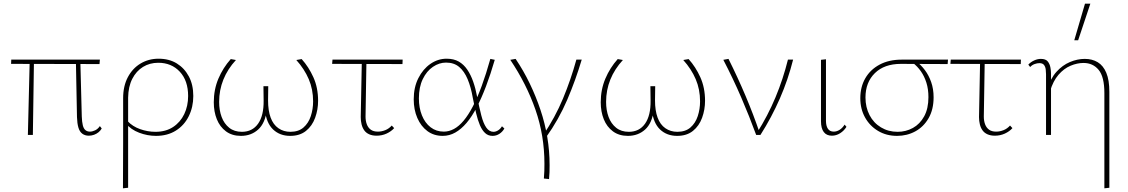

<svg xmlns="http://www.w3.org/2000/svg" viewBox="-20 -731 6109 1040"><path d="M131 0 141 -407H164L158 0ZM40 -385 41 -408H521L519 -384ZM397 -97 391 -407H415L423 -100Q424 -71 428.5 -52.5Q433 -34 443 -26Q453 -18 467 -18Q480 -18 495 -25Q510 -32 521 -48L531 -35Q524 -23 513.5 -14.5Q503 -6 489.5 -1Q476 4 461 4Q440 4 425.5 -7Q411 -18 404.5 -40.5Q398 -63 397 -97Z M646 289Q646 228 646.5 166.5Q647 105 647 44Q647 -17 647 -78Q647 -139 647 -199Q647 -265 672.5 -313Q698 -361 741.5 -387Q785 -413 839 -413Q896 -413 937.5 -387.5Q979 -362 1003 -317Q1027 -272 1027 -211Q1027 -151 1002.5 -101.5Q978 -52 932.5 -23.5Q887 5 825 5Q779 5 734 -12Q689 -29 661 -63L671 -75Q698 -46 739 -31.5Q780 -17 822 -17Q878 -17 917.5 -43Q957 -69 978 -113Q999 -157 999 -211Q999 -294 954 -342.5Q909 -391 837 -391Q791 -391 754.5 -368.5Q718 -346 696.5 -304Q675 -262 674 -202Q674 -149 674 -99Q674 -49 674 -0.5Q674 48 674 95.5Q674 143 674 190.5Q674 238 674 286Z M1285 5Q1237 5 1204 -19.5Q1171 -44 1154.5 -85Q1138 -126 1138 -177Q1138 -246 1163 -305Q1188 -364 1230 -411L1258 -406Q1213 -357 1190 -300Q1167 -243 1167 -179Q1167 -134 1180.5 -97.5Q1194 -61 1221.5 -39Q1249 -17 1290 -17Q1347 -17 1378 -61Q1409 -105 1408 -186L1407 -264H1433L1432 -187Q1432 -132 1446 -94Q1460 -56 1488 -36.5Q1516 -17 1553 -17Q1597 -17 1624 -40.5Q1651 -64 1663.5 -102Q1676 -140 1676 -182Q1676 -247 1652.5 -302Q1629 -357 1585 -406L1614 -411Q1652 -369 1677.5 -312.5Q1703 -256 1703 -185Q1703 -137 1687 -93Q1671 -49 1637.5 -22Q1604 5 1552 5Q1496 5 1459.5 -29.5Q1423 -64 1415 -134H1425Q1416 -63 1378 -29Q1340 5 1285 5Z M1779 -385 1781 -408H2161L2160 -384ZM1934 -97 1940 -407H1965L1960 -100Q1960 -76 1967 -57.5Q1974 -39 1988.5 -28.5Q2003 -18 2027 -18Q2047 -18 2067 -26Q2087 -34 2102 -51L2115 -37Q2099 -19 2074 -7.5Q2049 4 2020 4Q1997 4 1980 -3.5Q1963 -11 1953 -25Q1943 -39 1938.5 -57.5Q1934 -76 1934 -97Z M2378 5Q2330 5 2295 -21Q2260 -47 2240.5 -92Q2221 -137 2221 -193Q2221 -258 2246 -307.5Q2271 -357 2311.5 -385Q2352 -413 2399 -413Q2438 -413 2465 -397.5Q2492 -382 2511 -354Q2530 -326 2543 -289Q2556 -252 2564 -209Q2576 -149 2587 -106Q2598 -63 2614 -40Q2630 -17 2653 -17Q2665 -17 2677.5 -24.5Q2690 -32 2699 -47L2712 -35Q2702 -17 2685 -6Q2668 5 2648 5Q2624 5 2607.5 -10.5Q2591 -26 2579.5 -53Q2568 -80 2559 -117.5Q2550 -155 2541 -201Q2531 -259 2513 -302Q2495 -345 2467 -368.5Q2439 -392 2396 -392Q2359 -392 2325 -369Q2291 -346 2270 -302.5Q2249 -259 2249 -198Q2249 -147 2265.5 -106Q2282 -65 2312.5 -41.5Q2343 -18 2384 -18Q2412 -18 2439 -32.5Q2466 -47 2491.5 -77.5Q2517 -108 2541.5 -155Q2566 -202 2589.5 -266Q2613 -330 2636 -412L2660 -407Q2637 -328 2612.5 -263.5Q2588 -199 2562 -149Q2536 -99 2507 -65Q2478 -31 2446 -13Q2414 5 2378 5Z M2954 239 2926 236Q2928 215 2928.5 195Q2929 175 2929 156Q2929 3 2880.5 -136.5Q2832 -276 2744 -407L2773 -412Q2816 -348 2849.5 -278.5Q2883 -209 2907.5 -136Q2932 -63 2944.5 12Q2957 87 2957 164Q2957 183 2956.5 201.5Q2956 220 2954 239ZM3102 -408H3131Q3098 -297 3052.5 -190.5Q3007 -84 2937 14L2922 1Q2987 -95 3029.5 -197Q3072 -299 3102 -408Z M3381 5Q3333 5 3300 -19.5Q3267 -44 3250.5 -85Q3234 -126 3234 -177Q3234 -246 3259 -305Q3284 -364 3326 -411L3354 -406Q3309 -357 3286 -300Q3263 -243 3263 -179Q3263 -134 3276.5 -97.5Q3290 -61 3317.5 -39Q3345 -17 3386 -17Q3443 -17 3474 -61Q3505 -105 3504 -186L3503 -264H3529L3528 -187Q3528 -132 3542 -94Q3556 -56 3584 -36.5Q3612 -17 3649 -17Q3693 -17 3720 -40.5Q3747 -64 3759.5 -102Q3772 -140 3772 -182Q3772 -247 3748.5 -302Q3725 -357 3681 -406L3710 -411Q3748 -369 3773.5 -312.5Q3799 -256 3799 -185Q3799 -137 3783 -93Q3767 -49 3733.5 -22Q3700 5 3648 5Q3592 5 3555.5 -29.5Q3519 -64 3511 -134H3521Q3512 -63 3474 -29Q3436 5 3381 5Z M4076 0Q4039 -101 3995 -203Q3951 -305 3898 -407L3926 -412Q3976 -312 4018.5 -211.5Q4061 -111 4095 -11H4080Q4139 -104 4180.5 -203.5Q4222 -303 4248 -408H4276Q4249 -300 4204.5 -198Q4160 -96 4099 0Z M4486 4Q4457 4 4442 -16Q4427 -36 4427 -74V-407L4454 -410V-77Q4454 -49 4464.5 -33.5Q4475 -18 4496 -18Q4512 -18 4527.5 -27.5Q4543 -37 4555 -56L4565 -44Q4552 -23 4531 -9.5Q4510 4 4486 4Z M4839 5Q4781 5 4736 -22Q4691 -49 4665.5 -95Q4640 -141 4640 -199Q4640 -260 4667 -307Q4694 -354 4744.5 -381Q4795 -408 4864 -408H5115L5113 -384Q5047 -384 4979 -384.5Q4911 -385 4860 -385Q4770 -385 4719 -335Q4668 -285 4668 -203Q4668 -150 4690 -107.5Q4712 -65 4752 -41Q4792 -17 4842 -17Q4887 -17 4925 -38Q4963 -59 4986 -101Q5009 -143 5009 -205Q5009 -248 4998 -283Q4987 -318 4968 -345Q4949 -372 4924 -391L4945 -397Q4969 -379 4990 -351Q5011 -323 5024 -286Q5037 -249 5037 -204Q5037 -138 5010 -91Q4983 -44 4938 -19.5Q4893 5 4839 5Z M5128 -385 5130 -408H5510L5509 -384ZM5283 -97 5289 -407H5314L5309 -100Q5309 -76 5316 -57.5Q5323 -39 5337.5 -28.5Q5352 -18 5376 -18Q5396 -18 5416 -26Q5436 -34 5451 -51L5464 -37Q5448 -19 5423 -7.5Q5398 4 5369 4Q5346 4 5329 -3.5Q5312 -11 5302 -25Q5292 -39 5287.5 -57.5Q5283 -76 5283 -97Z M5962 289V-227Q5962 -315 5931 -352.5Q5900 -390 5849 -390Q5815 -390 5779 -375Q5743 -360 5713.5 -326Q5684 -292 5668 -237L5652 -246Q5670 -306 5702.5 -342Q5735 -378 5775.5 -395Q5816 -412 5856 -412Q5896 -412 5926 -394Q5956 -376 5972.5 -336.5Q5989 -297 5989 -234V286ZM5646 0V-329Q5646 -339 5644.5 -353.5Q5643 -368 5635.5 -378.5Q5628 -389 5610 -389Q5598 -389 5584 -384Q5570 -379 5560 -368L5550 -381Q5563 -395 5581.5 -403.5Q5600 -412 5618 -412Q5644 -412 5655 -398.5Q5666 -385 5669.5 -366.5Q5673 -348 5673 -334V0ZM5799 -513 5857 -711H5886L5820 -513Z"/></svg>

Font: Ysabeau Office Thin
Style: Regular
Weight: 250
Designer: Christian Thalmann (Catharsis Fonts)
Version: Version 2.001;gftools[0.9.30]; featfreeze: tnum,lnum,ss02